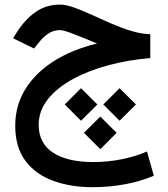

<svg xmlns="http://www.w3.org/2000/svg" viewBox="-20 -466 720 824"><path d="M625 -319.3V-216.8Q531.2 -209 445.3 -186Q359.4 -163.1 292 -126.2Q224.6 -89.4 185.3 -40Q146 9.3 146 69.8Q146 148.9 207.8 189.2Q269.5 229.5 379.9 229.5Q440.9 229.5 500.7 217.8Q560.5 206.1 610.8 184.1L640.1 288.1Q582.5 313 514.4 325.2Q446.3 337.4 377.9 337.4Q283.7 337.4 208.5 310.1Q133.3 282.7 89.4 224.6Q45.4 166.5 45.4 73.7Q45.4 -12.7 88.4 -82.8Q131.3 -152.8 210.2 -203.1Q289.1 -253.4 396.5 -279.3Q342.8 -301.8 297.9 -319.3Q252.9 -336.9 237.3 -336.9Q209 -336.9 186.3 -321.3Q163.6 -305.7 145 -281.2L126 -257.8L36.1 -301.8L49.8 -323.7Q85 -380.4 131.1 -413.3Q177.2 -446.3 237.8 -446.3Q263.2 -446.3 297.9 -433.8Q332.5 -421.4 372.8 -402.8Q413.1 -384.3 456.3 -365.5Q499.5 -346.7 542.5 -333.5Q585.4 -320.3 625 -319.3ZM493.2 -87.4 563.5 -17.6 493.2 52.2 423.3 -17.6ZM327.6 -87.4 397.9 -17.6 327.6 52.2 257.8 -17.6ZM410.6 34.2 480.5 104 410.6 174.3 340.3 104Z"/></svg>

Font: Vazirmatn UI FD Medium
Style: Regular
Weight: 500
Designer: Saber Rastikerdar
Foundry: Saber Rastikerdar
Version: Version 33.003